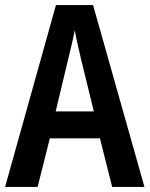

<svg xmlns="http://www.w3.org/2000/svg" viewBox="-20 -735 588 755"><path d="M421 0H548L346 -715H200L0 0H128L176 -191H373ZM299 -501 349 -297H199L248 -502C255 -531 268 -583 274 -616C280 -582 290 -540 299 -501Z"/></svg>

Font: Noto Sans Sinhala UI Condensed SemiBold
Style: Regular
Weight: 600
Width: 3
Designer: Jelle Bosma - Monotype Design Team
Foundry: Monotype Imaging Inc.
Version: Version 2.006